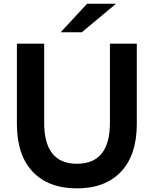

<svg xmlns="http://www.w3.org/2000/svg" viewBox="-20 -1016 840 1048"><path d="M613.3 -995.6 426.7 -840H311.1L455.6 -995.6ZM72.2 -340V-777.8H221.1V-345.6Q221.1 -122.2 400 -122.2Q580 -122.2 580 -345.6V-777.8H726.7V-340Q726.7 -170 640.6 -78.9Q554.4 12.2 400 12.2Q244.4 12.2 158.3 -78.9Q72.2 -170 72.2 -340Z"/></svg>

Font: Paperlogy 7 Bold
Style: Regular
Weight: 700
Designer: redesigned by Lee Juim, glyphs from Gmarket Sans & Montserrat
Foundry: PT&
Version: Version 1.001